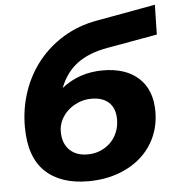

<svg xmlns="http://www.w3.org/2000/svg" viewBox="-54 -811 794 874"><g transform="rotate(-5 343.0 -374.0)"><path d="M314 13Q188 13 118 -54Q48 -121 48 -259Q48 -343 74 -419Q100 -495 148 -555Q196 -615 264 -656Q332 -697 416 -712L686 -761L683 -625L453 -584Q368 -569 315 -529.5Q262 -490 235 -420Q315 -484 424 -484Q528 -484 587 -430Q646 -376 646 -277Q646 -214 622 -160.5Q598 -107 554 -68.5Q510 -30 449 -8.5Q388 13 314 13ZM321 -109Q354 -109 381 -120.5Q408 -132 427.5 -151.5Q447 -171 458 -198Q469 -225 469 -255Q469 -307 440.5 -333.5Q412 -360 361 -360Q329 -360 301.5 -348.5Q274 -337 253.5 -318.5Q233 -300 221 -275Q209 -250 209 -223Q209 -169 239.5 -139Q270 -109 321 -109Z"/></g></svg>

Font: Argentum Sans SemiBold
Style: Italic
Weight: 600
Italic angle: -11°
Designer: Julieta Ulanovsky (font), Cristiano Sobral (main changes and remaster)
Foundry: Julieta Ulanovsky (font), Cristiano Sobral (main changes and remaster)
Version: Version 2.007;June 15, 2022;FontCreator 14.0.0.2814 64-bit; 